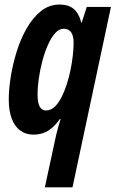

<svg xmlns="http://www.w3.org/2000/svg" viewBox="-20 -575 502 834"><path d="M174.8 238.8 221.2 23.9Q223.1 14.6 226.3 1.7Q229.5 -11.2 233.9 -26.6Q238.3 -42 243.2 -58.1H240.2Q223.1 -34.2 205.3 -19Q187.5 -3.9 167.7 2.9Q147.9 9.8 125 9.8Q92.3 9.8 68.1 -7.8Q43.9 -25.4 31 -59.6Q18.1 -93.8 18.1 -143.1Q18.1 -186.5 26.6 -240.7Q35.2 -294.9 52.2 -350.1Q69.3 -405.3 95.7 -451.7Q122.1 -498 157.7 -526.6Q193.4 -555.2 238.8 -555.2Q265.6 -555.2 283.9 -546.6Q302.2 -538.1 314.2 -520.8Q326.2 -503.4 333 -477.1H335L356.9 -544.9H461.9L294.9 238.8ZM180.2 -95.2Q199.7 -95.2 216.1 -109.9Q232.4 -124.5 245.6 -149.7Q258.8 -174.8 269 -205.8Q279.3 -236.8 286.1 -270Q293 -303.2 296.4 -334.5Q299.8 -365.7 299.8 -390.1Q299.8 -418.9 289.1 -434.6Q278.3 -450.2 256.8 -450.2Q236.3 -450.2 218.8 -430.2Q201.2 -410.2 187.3 -377.9Q173.3 -345.7 163.3 -307.4Q153.3 -269 148.2 -231.7Q143.1 -194.3 143.1 -165Q143.1 -129.4 152.1 -112.3Q161.1 -95.2 180.2 -95.2Z"/></svg>

Font: Open Sans Condensed
Style: Italic
Weight: 400
Width: 3
Italic angle: -12°
Designer: Monotype Design Team
Foundry: Monotype Imaging Inc.
Version: Version 3.000